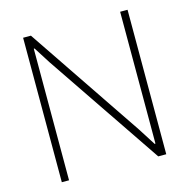

<svg xmlns="http://www.w3.org/2000/svg" viewBox="-108 -845 937 950"><g transform="rotate(-15 360.5 -370.0)"><path d="M93 -740H133L530 -152L586 -64L590 -65V-740H628V0H587L188 -589L134 -674H130V0H93Z"/></g></svg>

Font: Encode Sans Narrow
Style: Thin
Weight: 250
Designer: Pablo Impallari, Andres Torresi
Foundry: Pablo Impallari, Andres Torresi
Version: Version 1.000; ttfautohint (v1.00) -l 8 -r 50 -G 200 -x 14 -